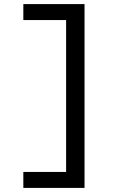

<svg xmlns="http://www.w3.org/2000/svg" viewBox="-20 -780 640 938"><path d="M393 -760V138H94V60H303V-682H94V-760Z"/></svg>

Font: IBM Plex Mono Medium
Style: Regular
Weight: 500
Monospace: yes
Designer: Mike Abbink, Paul van der Laan, Pieter van Rosmalen
Foundry: Bold Monday
Version: Version 2.3